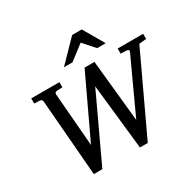

<svg xmlns="http://www.w3.org/2000/svg" viewBox="-193 -1131 1387 1362"><g transform="rotate(-30 500.0 -450.0)"><path d="M940.9 -623 641.1 16.1H577.1L519 -518.1L269 16.1H199.2L148.9 -606.9Q147.9 -616.7 142.8 -621.3Q137.7 -626 125 -627L83 -628.9V-670.9H314V-628.9L270 -627Q258.8 -626 254.4 -621.1Q250 -616.2 250 -606.9L285.2 -172.9L520 -670.9H601.1L651.9 -166L855 -606.9Q863.8 -625.5 835.9 -627L791 -628.9V-670.9H1000V-628.9ZM666.5 -746.1 584.5 -838.4 464.4 -746.1H394.5L559.6 -915.5H638.2L736.3 -746.1Z"/></g></svg>

Font: Charis SIL Eur
Style: Italic
Weight: 400
Italic angle: -11°
Foundry: SIL International
Version: Version 5.000